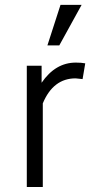

<svg xmlns="http://www.w3.org/2000/svg" viewBox="-20 -753 363 773"><path d="M323.2 -498Q307.6 -501 285.2 -501Q203.1 -501 147.5 -419.9V-488.3H87.9V0H152.3V-336.9Q194.3 -437.5 284.2 -437.5L312.5 -434.6ZM223.6 -733.4H308.6L218.8 -570.3H170.9Z"/></svg>

Font: Lohit Devanagari
Style: Regular
Weight: 400
Version: 2.95.4